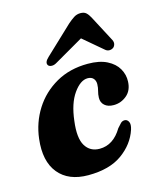

<svg xmlns="http://www.w3.org/2000/svg" viewBox="-108 -768 691 854"><g transform="rotate(-15 238.0 -341.0)"><path d="M300.5 -406Q267 -406 235.2 -361.2Q203.5 -316.5 194.5 -238Q184.5 -161 206.2 -125Q228 -89 272 -89Q335 -89 375 -156Q385.5 -168.5 393 -175.8Q400.5 -183 411 -183Q422.5 -183 429 -170.8Q435.5 -158.5 428 -135Q407.5 -72.5 349 -30.5Q290.5 11.5 193 11.5Q102 11.5 56.2 -44.5Q10.5 -100.5 22.5 -201.5Q31 -274.5 69.2 -335Q107.5 -395.5 171 -431.8Q234.5 -468 317.5 -468Q371 -468 405.5 -450.5Q440 -433 456 -405Q472 -377 470.5 -345.5Q469 -304.5 442.5 -282.5Q416 -260.5 382.5 -260.5Q356 -260.5 341 -273.8Q326 -287 326.5 -309Q327 -325.5 331 -339Q335 -352.5 335.5 -370Q335.5 -386 326.5 -396Q317.5 -406 300.5 -406ZM186.5 -509Q173 -500.5 162 -500.8Q151 -501 145.5 -507Q134.5 -521.5 158 -543L284.5 -662.5Q301 -677 314.5 -685.5Q328 -694 344.5 -694Q361 -694 370.2 -685.8Q379.5 -677.5 387.5 -662.5L451 -542Q456.5 -531 454 -521.5Q451.5 -512 445 -507Q436.5 -501 426 -501.2Q415.5 -501.5 406.5 -510L318 -585Z"/></g></svg>

Font: Fraunces 72pt Soft
Style: Bold Italic
Weight: 700
Italic angle: -16°
Version: Version 1.000;[b76b70a41]